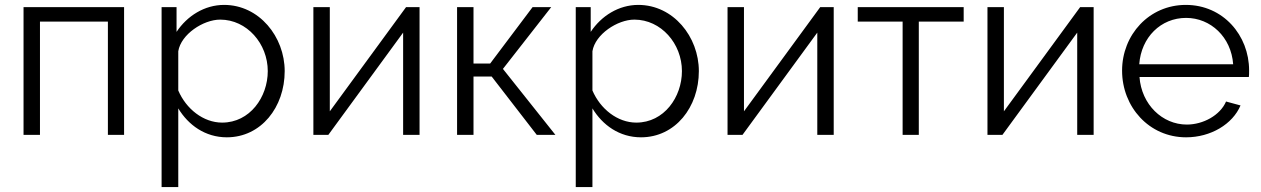

<svg xmlns="http://www.w3.org/2000/svg" viewBox="-20 -550 5144 783"><path d="M486 -521H76V0H143V-462H420V0H486Z M905 10C1045 10 1141 -113 1141 -260C1141 -400 1037 -530 894 -530C814 -530 743 -485 700 -420V-521H639V213H707V-108C748 -40 817 10 905 10ZM886 -50C809 -50 739 -106 707 -181V-341C718 -410 809 -470 878 -470C987 -470 1072 -372 1072 -260C1072 -154 999 -50 886 -50Z M1325 -521H1258V0H1319L1624 -417V0H1691V-521H1636L1325 -96Z M1979 -291H1911V-521H1844V0H1911V-238H1985L2169 0H2245L2031 -269L2228 -521H2152Z M2594 10C2734 10 2830 -113 2830 -260C2830 -400 2726 -530 2583 -530C2503 -530 2432 -485 2389 -420V-521H2328V213H2396V-108C2437 -40 2506 10 2594 10ZM2575 -50C2498 -50 2428 -106 2396 -181V-341C2407 -410 2498 -470 2567 -470C2676 -470 2761 -372 2761 -260C2761 -154 2688 -50 2575 -50Z M3014 -521H2947V0H3008L3313 -417V0H3380V-521H3325L3014 -96Z M3727 -462H3910V-521H3478V-462H3661V0H3727Z M4074 -521H4007V0H4068L4373 -417V0H4440V-521H4385L4074 -96Z M4817 10C4918 10 5007 -44 5039 -120L4980 -136C4956 -80 4887 -42 4820 -42C4720 -42 4635 -124 4627 -236H5073C5074 -240 5074 -252 5074 -263C5074 -406 4968 -530 4816 -530C4666 -530 4556 -408 4556 -262C4556 -114 4666 10 4817 10ZM4626 -288C4634 -398 4714 -477 4817 -477C4917 -477 5001 -399 5009 -288Z"/></svg>

Font: Raleway Reg
Style: Regular
Weight: 400
Designer: Matt McInerney, Pablo Impallari, Rodrigo Fuenzalida
Foundry: Matt McInerney, Pablo Impallari, Rodrigo Fuenzalida
Version: Version 3.00 July 28, 2015